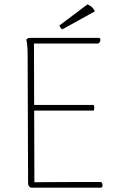

<svg xmlns="http://www.w3.org/2000/svg" viewBox="-20 -862 563 882"><path d="M126 0Q118 0 113.5 -6Q109 -12 109 -22L107 -600Q107 -630 105.5 -649Q104 -668 101 -680Q104 -684 108 -686Q112 -688 119 -688H433Q438 -688 440 -684.5Q442 -681 441 -676Q440 -671 437 -667Q434 -663 430 -662Q354 -662 283.5 -662Q213 -662 136 -662L138 -25Q189 -25 240 -25.5Q291 -26 341.5 -26Q392 -26 443 -26Q447 -25 449 -20.5Q451 -16 451 -11.5Q451 -7 449.5 -3.5Q448 0 443 0ZM131 -354V-380H411Q413 -373 413 -367Q413 -361 411 -354ZM416 -810 266 -727Q262 -729 258 -735Q254 -741 253 -745L382 -842Q389 -839 395.5 -834.5Q402 -830 407 -824Q412 -818 416 -810Z"/></svg>

Font: Arima Thin Thin
Style: Regular
Weight: 250
Version: Version 1.100